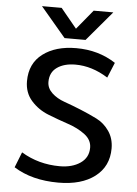

<svg xmlns="http://www.w3.org/2000/svg" viewBox="-60 -942 717 1003"><g transform="rotate(5 298.5 -440.5)"><path d="M251 -740 119 -896H222L306 -794L390 -896H493L361 -740ZM187 -505Q187 -472 213.5 -447Q240 -422 280 -408Q320 -394 366.5 -375Q413 -356 453 -336Q493 -316 519.5 -277.5Q546 -239 546 -187Q546 -93 475.5 -39Q405 15 284 15Q145 15 50 -45L82 -126Q173 -71 284 -71Q349 -71 391.5 -100Q434 -129 434 -181Q434 -222 397 -250Q360 -278 307.5 -295.5Q255 -313 202 -334Q149 -355 112 -396.5Q75 -438 75 -499Q75 -592 142 -642.5Q209 -693 317 -693Q434 -693 524 -634L491 -554Q407 -607 320 -607Q261 -607 224 -581Q187 -555 187 -505Z"/></g></svg>

Font: Martel Sans DemiBold
Style: Regular
Weight: 600
Designer: Dan Reynolds and Mathieu Réguer
Foundry: Dan Reynolds and Mathieu Réguer
Version: Version 1.001;PS 001.001;hotconv 1.0.70;makeotf.lib2.5.58329